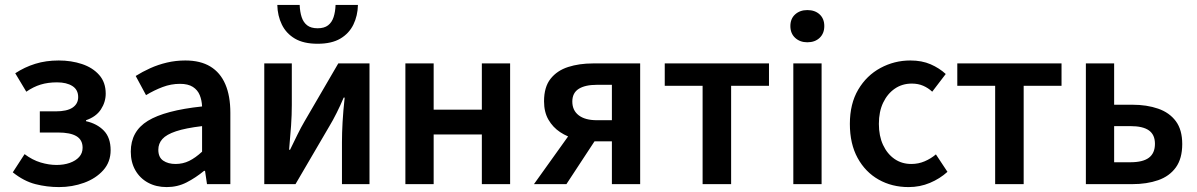

<svg xmlns="http://www.w3.org/2000/svg" viewBox="-20 -749 4868 781"><path d="M220 12Q171 12 124 0Q77 -12 32 -48L80 -122Q112 -98 145.5 -88Q179 -78 210 -78Q240 -78 264 -86.5Q288 -95 302 -110.5Q316 -126 316 -148Q316 -180 291 -195Q266 -210 216 -210H142V-296H206Q253 -296 275.5 -311.5Q298 -327 298 -354Q298 -384 274.5 -399Q251 -414 212 -414Q175 -414 145.5 -405Q116 -396 87 -376L42 -451Q80 -476 123.5 -489.5Q167 -503 219 -503Q270 -503 313.5 -488.5Q357 -474 383.5 -444Q410 -414 410 -368Q410 -334 390.5 -304Q371 -274 330 -260V-256Q375 -246 402.5 -217.5Q430 -189 430 -138Q430 -90 400 -56.5Q370 -23 322 -5.5Q274 12 220 12Z M658 12Q615 12 582 -6Q549 -24 530.5 -56.5Q512 -89 512 -132Q512 -215 581.5 -257.5Q651 -300 802 -316Q801 -341 792.5 -362Q784 -383 764.5 -395.5Q745 -408 712 -408Q676 -408 641.5 -395Q607 -382 574 -362L532 -440Q559 -457 591 -471.5Q623 -486 659 -494.5Q695 -503 734 -503Q795 -503 835.5 -478.5Q876 -454 896.5 -406.5Q917 -359 917 -290V0H822L814 -54H810Q776 -26 739 -7Q702 12 658 12ZM694 -82Q724 -82 749.5 -94.5Q775 -107 802 -132V-236Q735 -228 696 -215Q657 -202 640.5 -183.5Q624 -165 624 -140Q624 -109 644 -95.5Q664 -82 694 -82Z M1055 0V-491H1167V-322Q1167 -282 1164 -238Q1161 -194 1156 -140H1160Q1174 -169 1189.5 -200.5Q1205 -232 1218 -254L1356 -491H1483V0H1371V-170Q1371 -208 1373.5 -252.5Q1376 -297 1382 -352H1378Q1365 -321 1349.5 -290Q1334 -259 1320 -236L1182 0ZM1272 -571Q1215 -571 1179.5 -592Q1144 -613 1126.5 -649Q1109 -685 1108 -729H1199Q1200 -701 1207 -679.5Q1214 -658 1229.5 -646Q1245 -634 1272 -634Q1299 -634 1314.5 -646Q1330 -658 1337 -679.5Q1344 -701 1345 -729H1436Q1435 -685 1417.5 -649Q1400 -613 1364.5 -592Q1329 -571 1272 -571Z M1629 0V-491H1744V-303H1940V-491H2055V0H1940V-202H1744V0Z M2469 0V-174H2396Q2360 -174 2324 -183Q2288 -192 2258.5 -211.5Q2229 -231 2211 -262Q2193 -293 2193 -337Q2193 -395 2219.5 -428.5Q2246 -462 2291 -476.5Q2336 -491 2392 -491H2584V0ZM2408 -260H2469V-404H2408Q2360 -404 2334 -387.5Q2308 -371 2308 -336Q2308 -300 2334 -280Q2360 -260 2408 -260ZM2152 0 2318 -232 2414 -198 2284 0Z M2838 0V-400H2684V-491H3108V-400H2954V0Z M3207 0V-491H3322V0ZM3264 -577Q3234 -577 3214.5 -595Q3195 -613 3195 -643Q3195 -673 3214.5 -690.5Q3234 -708 3264 -708Q3295 -708 3314 -690.5Q3333 -673 3333 -643Q3333 -613 3314 -595Q3295 -577 3264 -577Z M3676 12Q3608 12 3554 -18.5Q3500 -49 3468.5 -106.5Q3437 -164 3437 -245Q3437 -327 3471 -384.5Q3505 -442 3561.5 -472.5Q3618 -503 3683 -503Q3730 -503 3765.5 -487.5Q3801 -472 3827 -448L3772 -376Q3756 -391 3735.5 -400Q3715 -409 3689 -409Q3650 -409 3620 -388.5Q3590 -368 3572.5 -331.5Q3555 -295 3555 -245Q3555 -196 3572 -159.5Q3589 -123 3618.5 -102.5Q3648 -82 3687 -82Q3716 -82 3741.5 -93Q3767 -104 3787 -121L3834 -50Q3803 -22 3762.5 -5Q3722 12 3676 12Z M4028 0V-400H3874V-491H4298V-400H4144V0Z M4397 0V-491H4512V-323H4586Q4645 -323 4691 -307Q4737 -291 4763 -256Q4789 -221 4789 -163Q4789 -104 4763 -68Q4737 -32 4691 -16Q4645 0 4586 0ZM4512 -89H4578Q4629 -89 4653.5 -107.5Q4678 -126 4678 -164Q4678 -201 4653.5 -218.5Q4629 -236 4578 -236H4512Z"/></svg>

Font: Source Sans 3 SemiBold
Style: Regular
Weight: 600
Designer: Paul D. Hunt
Foundry: Adobe
Version: Version 3.046;hotconv 1.0.118;makeotfexe 2.5.65603